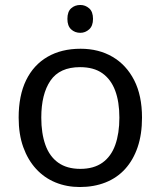

<svg xmlns="http://www.w3.org/2000/svg" viewBox="-20 -742 645 772"><path d="M303 -722Q323 -722 338.5 -708.5Q354 -695 354 -666Q354 -638 338.5 -624Q323 -610 303 -610Q281 -610 266 -624Q251 -638 251 -666Q251 -695 266 -708.5Q281 -722 303 -722ZM551 -269Q551 -202 533.5 -150.5Q516 -99 483.5 -63Q451 -27 404.5 -8.5Q358 10 301 10Q248 10 203 -8.5Q158 -27 125 -63Q92 -99 73.5 -150.5Q55 -202 55 -269Q55 -358 85 -419.5Q115 -481 171 -513.5Q227 -546 304 -546Q377 -546 432.5 -513.5Q488 -481 519.5 -419.5Q551 -358 551 -269ZM146 -269Q146 -206 162.5 -159.5Q179 -113 214 -88Q249 -63 303 -63Q357 -63 392 -88Q427 -113 443.5 -159.5Q460 -206 460 -269Q460 -333 443 -378Q426 -423 391.5 -447.5Q357 -472 302 -472Q220 -472 183 -418Q146 -364 146 -269Z"/></svg>

Font: uguzrati15
Style: Book
Weight: 400
Designer: Jelle Bosma - Monotype Design Team, Universal Thirst
Foundry: Monotype Imaging Inc.
Version: Version 2.106